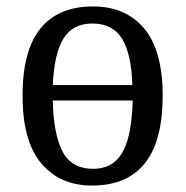

<svg xmlns="http://www.w3.org/2000/svg" viewBox="-20 -566 576 596"><path d="M266 10Q166 10 108 -59Q50 -128 50 -269Q50 -409 105.5 -477.5Q161 -546 269 -546Q370 -546 427.5 -477.5Q485 -409 485 -269Q485 -128 429.5 -59Q374 10 266 10ZM269 -42Q312 -42 338.5 -66Q365 -90 377.5 -137Q390 -184 392 -254H144Q146 -150 174 -96Q202 -42 269 -42ZM391 -302Q388 -398 359 -445.5Q330 -493 267 -493Q205 -493 176.5 -445.5Q148 -398 144 -302Z"/></svg>

Font: Noto Serif SemiCondensed
Style: Regular
Weight: 400
Width: 4
Designer: Monotype Design Team
Foundry: Monotype Imaging Inc.
Version: Version 2.013